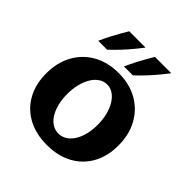

<svg xmlns="http://www.w3.org/2000/svg" viewBox="-196 -854 1014 1014"><g transform="rotate(45 310.5 -347.5)"><path d="M310.4 19.2Q228.2 19.2 167.7 -13.6Q107.1 -46.3 73.9 -106.1Q40.7 -165.8 40.7 -246.2Q40.7 -327.4 74.4 -388.7Q108.1 -449.9 168.9 -484.1Q229.7 -518.2 310.4 -518.2Q391.3 -518.2 451.8 -484.1Q512.4 -449.9 546.2 -388.7Q580.1 -327.4 580.1 -246.2Q580.1 -165.8 546.8 -106.1Q513.6 -46.3 453.2 -13.6Q392.8 19.2 310.4 19.2ZM310.4 -66.7Q336 -66.7 357 -79.9Q378 -93.1 393.4 -117.3Q408.9 -141.5 417.1 -174.3Q425.3 -207.2 425.3 -246.2Q425.3 -285.2 416.9 -318.9Q408.4 -352.6 392.9 -378.1Q377.3 -403.7 356.4 -418.1Q335.6 -432.5 310.4 -432.5Q285.5 -432.5 264.6 -418.6Q243.7 -404.7 228.3 -379.5Q212.9 -354.3 204.6 -320.6Q196.2 -286.9 196.2 -247.1Q196.2 -207.8 204.6 -174.7Q212.9 -141.7 228.1 -117.5Q243.2 -93.3 264.3 -80Q285.3 -66.7 310.4 -66.7ZM180 -562Q209.8 -589.9 236.2 -618.5Q262.6 -647.1 282.9 -672.1Q303.1 -697.1 315.4 -713.3H193.6Q183.3 -696.1 171 -674.9Q158.8 -653.7 144.3 -626.2Q129.8 -598.7 113.4 -562ZM371.9 -562.3Q401.7 -590.2 428.1 -618.8Q454.5 -647.4 474.8 -672.4Q495 -697.3 507.3 -713.6H385.5Q375.2 -696.4 362.9 -675.2Q350.7 -654 336.2 -626.5Q321.7 -598.9 305.3 -562.3Z"/></g></svg>

Font: Russolo 10pt ExtraLight
Style: Regular
Weight: 200
Designer: Micah Stupak-Hahn
Version: Version 1.000